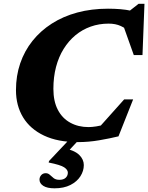

<svg xmlns="http://www.w3.org/2000/svg" viewBox="-20 -737 784 1016"><path d="M540.5 -80 485.5 -41.5 637 -211H684.5L607 -15.5Q562 -4.5 505.5 5.2Q449 15 392 15Q286 15 213 -19.5Q140 -54 102.2 -116Q64.5 -178 64.5 -260Q64.5 -336 87 -401.8Q109.5 -467.5 152 -520.8Q194.5 -574 254.2 -612.2Q314 -650.5 389.2 -670.8Q464.5 -691 551.5 -691Q585.5 -691 616 -688.5Q646.5 -686 676 -679.8Q705.5 -673.5 735 -662L635.5 -656L713.5 -717H744.5L734 -445.5H688L617.5 -643.5L670.5 -565Q646 -587 618.8 -599.5Q591.5 -612 555 -612Q504 -612 459.8 -596.2Q415.5 -580.5 379.2 -550.5Q343 -520.5 316.8 -478.2Q290.5 -436 276.5 -382.8Q262.5 -329.5 262.5 -267Q262.5 -201 286 -156Q309.5 -111 351.8 -87.8Q394 -64.5 448.5 -64.5Q466 -64.5 489.8 -68.2Q513.5 -72 540.5 -80ZM294.5 214.5Q316 214.5 327.5 203.8Q339 193 339 176.5Q339 161.5 319.8 148.5Q300.5 135.5 237.5 123L239.5 115L371 -24.5H423L298 109.5L313 44.5Q375.5 59 399.5 83Q423.5 107 423.5 136.5Q423.5 167.5 405.5 195.8Q387.5 224 352.8 241.8Q318 259.5 268.5 259.5Q229.5 259.5 209.2 246.5Q189 233.5 189 213.5Q189 200 198 189.8Q207 179.5 222 179.5Q234.5 179.5 243.8 188.2Q253 197 264.2 205.8Q275.5 214.5 294.5 214.5Z"/></svg>

Font: Newsreader 16pt 16pt ExtraBold
Style: Italic
Weight: 800
Italic angle: -17°
Version: Version 1.003